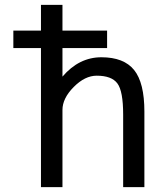

<svg xmlns="http://www.w3.org/2000/svg" viewBox="-20 -772 681 794"><path d="M35.2 -573.2V-645.5H149.4V-752H238.3V-645.5H422.9V-573.2H238.3V-455.1Q306.6 -535.2 399.4 -535.2Q492.2 -535.2 534.7 -482.4Q577.1 -429.7 577.1 -310.5V2H489.3V-297.9Q489.3 -395.5 465.3 -427.2Q441.4 -459 379.9 -459Q331.1 -459 284.7 -412.1Q238.3 -365.2 238.3 -317.4V2H149.4V-573.2Z"/></svg>

Font: Nasu
Style: Regular
Weight: 400
Designer: Ryoko NISHIZUKA (kana &amp; ideographs); Paul D. Hunt (Latin, Greek &amp; Cyrillic); Wenlong ZHANG (bopomofo); Sandoll C
Version: Version 2014.1215